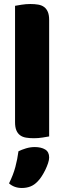

<svg xmlns="http://www.w3.org/2000/svg" viewBox="-20 -681 320 957"><path d="M225 -1Q214 1 192.5 4.5Q171 8 149 8Q127 8 109.5 5Q92 2 80 -7Q68 -16 61.5 -31.5Q55 -47 55 -72V-652Q66 -654 87.5 -657.5Q109 -661 131 -661Q153 -661 170.5 -658Q188 -655 200 -646Q212 -637 218.5 -621.5Q225 -606 225 -581ZM168 223Q151 241 131.5 248.5Q112 256 89 256Q51 256 25 233Q46 191 56.5 151.5Q67 112 72 73Q88 65 109.5 58.5Q131 52 153 52Q185 52 205 64Q225 76 225 104Q225 116 219.5 132.5Q214 149 206 165.5Q198 182 188 197.5Q178 213 168 223Z"/></svg>

Font: BALOOCHETTANREGULAR
Style: Book
Weight: 400
Designer: Maithili Shingre and Ek Type
Foundry: Ek Type
Version: Version 1.100;PS 1.000;hotconv 1.0.88;makeotf.lib2.5.647800;